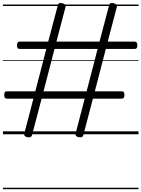

<svg xmlns="http://www.w3.org/2000/svg" viewBox="-20 -916 965 1310"><path d="M166 20Q140 14 146 -6L208 -243H28Q17 -243 13 -249Q9 -255 9 -268Q9 -282 13 -287.5Q17 -293 28 -293H221L296 -582H115Q105 -582 100.5 -587.5Q96 -593 96 -606Q96 -620 100.5 -626Q105 -632 115 -632H309L375 -882Q379 -900 406 -894Q432 -887 427 -868L365 -632H659L725 -882Q729 -900 756 -894Q782 -887 777 -868L715 -632H898Q908 -632 912.5 -626Q917 -620 917 -606Q917 -593 912.5 -587.5Q908 -582 898 -582H702L627 -293H810Q820 -293 824.5 -287.5Q829 -282 829 -268Q829 -255 824.5 -249Q820 -243 810 -243H614L548 8Q543 25 516 20Q503 17 498 10.5Q493 4 496 -6L558 -243H264L198 8Q193 25 166 20ZM277 -293H571L646 -582H352ZM0 365H925V375H0ZM0 -20H925V0H0ZM0 -505H925V-500H0ZM0 -885H925V-875H0Z"/></svg>

Font: Playwrite GB S Guides
Style: Regular
Weight: 400
Designer: Veronika Burian, José Scaglione
Foundry: TypeTogether
Version: Version 1.003